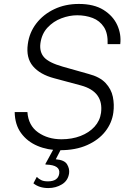

<svg xmlns="http://www.w3.org/2000/svg" viewBox="-20 -752 676 974"><path d="M284.5 10Q222 10 170 -12Q118 -34 86.8 -77Q55.5 -120 54.5 -183.5H119Q124 -115 173.5 -80.2Q223 -45.5 292 -45.5Q345 -45.5 388.5 -62.2Q432 -79 459.5 -109.2Q487 -139.5 492.5 -179.5Q506.5 -287 391 -318.5L255 -355Q183 -374 147.2 -416.2Q111.5 -458.5 121 -527.5Q128.5 -586.5 164 -632.8Q199.5 -679 255.2 -705.5Q311 -732 380 -732Q456.5 -732 505 -701.8Q553.5 -671.5 574.8 -624.8Q596 -578 590 -528H526Q528 -583 507 -615Q486 -647 450 -660.8Q414 -674.5 371.5 -674.5Q332 -674.5 291.5 -659.2Q251 -644 221.2 -612.2Q191.5 -580.5 185 -532Q179.5 -488.5 203.8 -461.2Q228 -434 298 -414L429 -377Q486.5 -362 515.5 -331Q544.5 -300 552.5 -260.8Q560.5 -221.5 555 -181Q548 -128.5 514.2 -85.2Q480.5 -42 422.2 -16Q364 10 284.5 10ZM225 202Q179 202 149.5 178L166.5 145.5Q176 155 188.8 161.5Q201.5 168 223 168Q274.5 168 280.5 128.5Q287 85.5 215.5 83Q207 83 211.5 77.5L256.5 -5H294.5L263 56Q307 59.5 320.2 81.5Q333.5 103.5 330.5 127Q325 164.5 294.2 183.2Q263.5 202 225 202Z"/></svg>

Font: Public Sans ExtraLight
Style: Italic
Weight: 200
Italic angle: -8°
Designer: The Public Sans project authors (U.S. Web Design System). Libre Franklin designed by Pablo Impallari and Rodrigo Fuenzal
Version: Version 1.007; ttfautohint (v1.8.1) -l 8 -r 50 -G 200 -x 14 